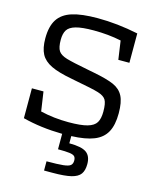

<svg xmlns="http://www.w3.org/2000/svg" viewBox="-134 -777 887 1105"><g transform="rotate(15 309.5 -224.5)"><path d="M337 7V50Q410 50 439 70.5Q468 91 468 139Q468 177 452.5 198.5Q437 220 398.5 229.5Q360 239 287 239H237V184Q304 184 336 180.5Q368 177 379 167.5Q390 158 390 139Q390 122 382 114Q374 106 352 103Q330 100 283 100V8Q154 6 47 -22V-200H116L133 -85Q213 -66 300 -66Q374 -66 412.5 -77Q451 -88 465 -111.5Q479 -135 479 -176Q479 -226 467 -246Q455 -266 419 -277Q383 -288 280 -307L255 -312Q173 -327 128.5 -348.5Q84 -370 65.5 -405Q47 -440 47 -498Q47 -569 73.5 -610.5Q100 -652 157 -670Q214 -688 309 -688Q426 -688 551 -662V-487H485L469 -598Q393 -614 305 -614Q236 -614 199 -603.5Q162 -593 148.5 -571.5Q135 -550 135 -513Q135 -467 148.5 -447Q162 -427 198.5 -416Q235 -405 335 -386L366 -380Q449 -364 489.5 -346Q530 -328 548.5 -292.5Q567 -257 567 -190Q567 -120 544 -78Q521 -36 471 -16Q421 4 337 7Z"/></g></svg>

Font: Rhodium Libre
Style: Regular
Weight: 400
Designer: James Puckett
Foundry: Dunwich Type Founders
Version: Version 1.001; ttfautohint (v1.3)